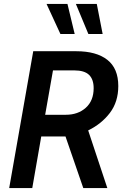

<svg xmlns="http://www.w3.org/2000/svg" viewBox="-20 -962 638 982"><path d="M150 -700H370Q473 -700 529 -656Q585 -612 585 -522Q585 -441 542 -384.5Q499 -328 431 -295L529 0H406L315 -264H191L145 0H27ZM317 -375Q379 -375 419 -411Q459 -447 459 -511Q459 -556 435.5 -579Q412 -602 359 -602H251L211 -375ZM218 -942H325L362 -788H289ZM368 -942H475L505 -788H432Z"/></svg>

Font: Cabin SemiBold
Style: Italic
Weight: 600
Italic angle: -7°
Designer: Pablo Impallari
Foundry: Pablo Impallari. http://www.impallari.com Igino Marini. http://www.ikern.com
Version: Version 2.200